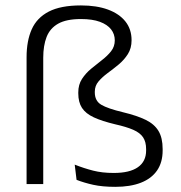

<svg xmlns="http://www.w3.org/2000/svg" viewBox="-20 -696 683 726"><path d="M80.5 -479.5Q80.5 -541.5 100 -585.2Q119.5 -629 164.5 -652.2Q209.5 -675.5 286 -675.5Q345.5 -675.5 388.2 -659.8Q431 -644 454.2 -614.8Q477.5 -585.5 477.5 -544Q477.5 -513.5 463.5 -491.5Q449.5 -469.5 428.8 -452.2Q408 -435 387.2 -419.8Q366.5 -404.5 352.5 -388Q338.5 -371.5 338.5 -349.5V-346.5Q338.5 -314.5 362.8 -300Q387 -285.5 445.5 -271.5Q497.5 -259 530.5 -243Q563.5 -227 579.2 -201Q595 -175 595 -132.5V-127Q595 -82 573.8 -51.2Q552.5 -20.5 512.5 -5Q472.5 10.5 416 10.5Q367.5 10.5 332.5 2.8Q297.5 -5 269.5 -16L262.5 -73.5Q298 -59.5 332.2 -50.8Q366.5 -42 410 -42Q470.5 -42 501.5 -63.8Q532.5 -85.5 532.5 -127V-132Q532.5 -159.5 521 -176.8Q509.5 -194 483.8 -205.2Q458 -216.5 415.5 -226Q365.5 -238 334.8 -252.2Q304 -266.5 290 -288Q276 -309.5 276 -343V-346.5Q276 -376 290 -397.5Q304 -419 324.5 -436Q345 -453 365.5 -468.8Q386 -484.5 400 -502.2Q414 -520 414 -543.5Q414 -567 400 -585Q386 -603 357.8 -613.5Q329.5 -624 286 -624Q231 -624 200 -606.5Q169 -589 156.2 -556.2Q143.5 -523.5 143.5 -477.5V0H80.5Z"/></svg>

Font: Anek Gujarati SemiExpanded Light
Style: Regular
Weight: 300
Width: 6
Designer: Mrunmayee Ghaisas (Gujarati), Yesha Goshar (Latin)
Foundry: Ek Type
Version: Version 1.003